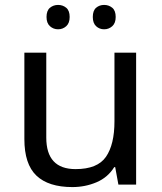

<svg xmlns="http://www.w3.org/2000/svg" viewBox="-20 -750 658 780"><path d="M533 -536V0H461L448 -71H444Q418 -29 372 -9.5Q326 10 274 10Q177 10 128 -36.5Q79 -83 79 -185V-536H168V-191Q168 -63 287 -63Q376 -63 410.5 -113Q445 -163 445 -257V-536ZM169 -681Q169 -707 183 -718.5Q197 -730 216 -730Q235 -730 249 -718.5Q263 -707 263 -681Q263 -656 249 -643.5Q235 -631 216 -631Q197 -631 183 -643.5Q169 -656 169 -681ZM357 -681Q357 -707 370.5 -718.5Q384 -730 403 -730Q422 -730 436 -718.5Q450 -707 450 -681Q450 -656 436 -643.5Q422 -631 403 -631Q384 -631 370.5 -643.5Q357 -656 357 -681Z"/></svg>

Font: Noto Sans Nabataean
Style: Regular
Weight: 400
Designer: Monotype Design Team
Foundry: Monotype Imaging Inc.
Version: Version 2.001; ttfautohint (v1.8.4.7-5d5b)